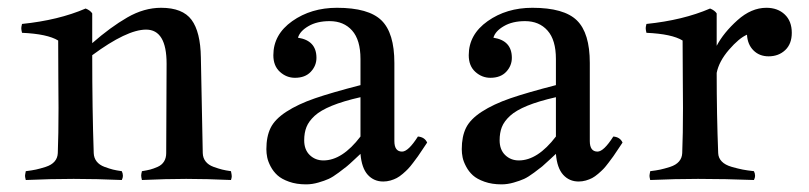

<svg xmlns="http://www.w3.org/2000/svg" viewBox="-20 -464 2099 498"><path d="M295.9 -20Q298.8 -14.2 298.8 -7.8Q298.8 -2.9 295.9 2.9Q231.4 0 170.9 0Q111.3 0 46.9 2.9Q44.9 -4.9 44.9 -7.8Q44.9 -10.3 46.9 -20Q63 -22 73.2 -24.2Q83.5 -26.4 98.6 -31.2Q113.8 -36.1 121.6 -45.2Q129.4 -54.2 129.9 -66.9Q131.8 -115.2 131.8 -184.1Q131.8 -207 131.3 -262.2Q130.9 -317.4 130.9 -358.9Q103 -376 37.1 -378.9Q35.2 -386.7 35.2 -391.1Q35.2 -394 37.1 -401.9Q131.8 -411.6 202.1 -441.9Q214.4 -437 219.2 -429.2V-352.1Q266.6 -393.6 310.1 -418.7Q353.5 -443.8 397.9 -443.8Q453.6 -443.8 476.8 -412.6Q500 -381.3 501 -314.9L505.9 -66.9Q506.3 -54.2 513.4 -45.2Q520.5 -36.1 533.9 -31.2Q547.4 -26.4 556.2 -24.2Q564.9 -22 579.1 -20Q581.1 -10.3 581.1 -6.8Q581.1 -2.9 579.1 2.9Q516.1 0 462.9 0Q411.1 0 348.1 2.9Q346.2 -4.9 346.2 -8.8Q346.2 -12.2 348.1 -20Q360.8 -22 369.4 -24.2Q377.9 -26.4 388.9 -31.2Q399.9 -36.1 405.5 -45.2Q411.1 -54.2 411.1 -66.9L412.1 -298.8Q412.1 -387.2 358.9 -387.2Q309.1 -387.2 219.2 -320.8Q219.2 -178.7 223.1 -66.9Q223.6 -54.2 230.7 -45.2Q237.8 -36.1 251 -31.2Q264.2 -26.4 272.9 -24.2Q281.7 -22 295.9 -20Z M689 -320.8Q689 -374.5 738 -409.2Q787.1 -443.8 854 -443.8Q936 -443.8 969.5 -411.1Q1002.9 -378.4 1002.9 -300.8V-98.1Q1002.9 -70.8 1022.9 -70.8Q1039.1 -70.8 1064 -109.9Q1081.5 -108.4 1087.9 -94.2Q1084.5 -89.4 1076.2 -76.7Q1067.9 -64 1064 -58.6Q1060.1 -53.2 1051.8 -42.2Q1043.5 -31.2 1038.3 -25.9Q1033.2 -20.5 1024.7 -13.2Q1016.1 -5.9 1009 -2.2Q1002 1.5 992.7 4.2Q983.4 6.8 974.1 6.8Q949.7 6.8 933.8 -10.7Q918 -28.3 915 -64.9Q914.6 -64.5 899.9 -50.8Q885.3 -37.1 879.6 -32.5Q874 -27.8 858.6 -16.4Q843.3 -4.9 832.5 0Q821.8 4.9 805.7 9.5Q789.6 14.2 773.9 14.2Q749 14.2 729.7 7.3Q710.4 0.5 699.7 -9.3Q689 -19 682.1 -32Q675.3 -44.9 673.1 -55.7Q670.9 -66.4 670.9 -77.1Q670.9 -109.9 681.9 -132.3Q692.9 -154.8 722.9 -174.3Q752.9 -193.8 796.9 -209Q840.8 -224.1 915 -243.2V-311Q915 -360.4 893.3 -384.8Q871.6 -409.2 835 -409.2Q802.2 -409.2 780 -396.2Q757.8 -383.3 752.9 -366.2Q800.8 -358.9 800.8 -314Q800.8 -293.5 786.1 -277.8Q771.5 -262.2 745.1 -262.2Q723.1 -262.2 706.1 -277.6Q689 -293 689 -320.8ZM915 -109.9V-211.9Q870.1 -201.7 840.8 -189.7Q811.5 -177.7 796.1 -163.6Q780.8 -149.4 774.9 -134.5Q769 -119.6 769 -100.1Q769 -75.7 783.4 -61.8Q797.9 -47.9 818.8 -47.9Q867.7 -47.9 915 -109.9Z M1195.8 -320.8Q1195.8 -374.5 1244.9 -409.2Q1293.9 -443.8 1360.8 -443.8Q1442.9 -443.8 1476.3 -411.1Q1509.8 -378.4 1509.8 -300.8V-98.1Q1509.8 -70.8 1529.8 -70.8Q1545.9 -70.8 1570.8 -109.9Q1588.4 -108.4 1594.7 -94.2Q1591.3 -89.4 1583 -76.7Q1574.7 -64 1570.8 -58.6Q1566.9 -53.2 1558.6 -42.2Q1550.3 -31.2 1545.2 -25.9Q1540 -20.5 1531.5 -13.2Q1522.9 -5.9 1515.9 -2.2Q1508.8 1.5 1499.5 4.2Q1490.2 6.8 1481 6.8Q1456.5 6.8 1440.7 -10.7Q1424.8 -28.3 1421.9 -64.9Q1421.4 -64.5 1406.7 -50.8Q1392.1 -37.1 1386.5 -32.5Q1380.9 -27.8 1365.5 -16.4Q1350.1 -4.9 1339.4 0Q1328.6 4.9 1312.5 9.5Q1296.4 14.2 1280.8 14.2Q1255.9 14.2 1236.6 7.3Q1217.3 0.5 1206.5 -9.3Q1195.8 -19 1189 -32Q1182.1 -44.9 1179.9 -55.7Q1177.7 -66.4 1177.7 -77.1Q1177.7 -109.9 1188.7 -132.3Q1199.7 -154.8 1229.7 -174.3Q1259.8 -193.8 1303.7 -209Q1347.7 -224.1 1421.9 -243.2V-311Q1421.9 -360.4 1400.1 -384.8Q1378.4 -409.2 1341.8 -409.2Q1309.1 -409.2 1286.9 -396.2Q1264.6 -383.3 1259.8 -366.2Q1307.6 -358.9 1307.6 -314Q1307.6 -293.5 1293 -277.8Q1278.3 -262.2 1252 -262.2Q1230 -262.2 1212.9 -277.6Q1195.8 -293 1195.8 -320.8ZM1421.9 -109.9V-211.9Q1377 -201.7 1347.7 -189.7Q1318.4 -177.7 1303 -163.6Q1287.6 -149.4 1281.7 -134.5Q1275.9 -119.6 1275.9 -100.1Q1275.9 -75.7 1290.3 -61.8Q1304.7 -47.9 1325.7 -47.9Q1374.5 -47.9 1421.9 -109.9Z M1656.7 -401.9Q1751.5 -411.6 1821.8 -441.9Q1834 -437 1838.9 -429.2V-345.2Q1856.9 -379.4 1892.8 -411.6Q1928.7 -443.8 1967.8 -443.8Q1997.1 -443.8 2015.4 -426.5Q2033.7 -409.2 2033.7 -378.9Q2033.7 -350.1 2016.6 -334Q1999.5 -317.9 1973.6 -317.9Q1949.7 -317.9 1934.3 -333.3Q1918.9 -348.6 1917.5 -374Q1897 -365.2 1870.8 -335Q1844.7 -304.7 1838.9 -274.9Q1838.9 -166 1842.8 -66.9Q1843.3 -54.2 1852.1 -45.2Q1860.8 -36.1 1877.9 -31.2Q1895 -26.4 1906.2 -24.2Q1917.5 -22 1935.5 -20Q1938.5 -14.2 1938.5 -7.8Q1938.5 -2.9 1935.5 2.9Q1862.3 0 1790.5 0Q1731 0 1666.5 2.9Q1664.6 -4.9 1664.6 -7.8Q1664.6 -10.3 1666.5 -20Q1682.6 -22 1692.9 -24.2Q1703.1 -26.4 1718.3 -31.2Q1733.4 -36.1 1741.2 -45.2Q1749 -54.2 1749.5 -66.9Q1751.5 -115.2 1751.5 -184.1Q1751.5 -207 1751 -262.2Q1750.5 -317.4 1750.5 -358.9Q1722.7 -376 1656.7 -378.9Q1654.8 -386.7 1654.8 -391.1Q1654.8 -394 1656.7 -401.9Z"/></svg>

Font: Jacques Francois
Style: Regular
Weight: 400
Designer: Manvel Shmavonyan, Alexei Vanyashin
Foundry: Cyreal (www.cyreal.org)
Version: Version 1.003